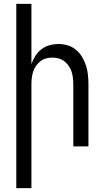

<svg xmlns="http://www.w3.org/2000/svg" viewBox="-20 -755 540 990"><path d="M64 215V-735H142V-425Q150 -447 162.5 -467Q175 -487 193.5 -501Q212 -515 235 -521.5Q258 -528 281 -528Q306 -528 329.5 -521Q353 -514 372 -498Q391 -482 403.5 -461Q416 -440 423.5 -416.5Q431 -393 433.5 -368.5Q436 -344 436 -320V0H358V-320Q358 -337 356 -353.5Q354 -370 349 -385.5Q344 -401 334.5 -415Q325 -429 312 -439Q299 -449 283 -453.5Q267 -458 250 -458Q233 -458 217 -453.5Q201 -449 188 -439Q175 -429 165.5 -415Q156 -401 151 -385.5Q146 -370 144 -353.5Q142 -337 142 -320V215Z"/></svg>

Font: Iosevka Fixed
Style: Regular
Weight: 400
Monospace: yes
Designer: Belleve Invis
Foundry: Belleve Invis
Version: Version 33.2.4